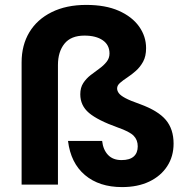

<svg xmlns="http://www.w3.org/2000/svg" viewBox="-20 -752 759 782"><path d="M477 10Q384 10 326 -39Q268 -88 257 -178H396Q400 -142 420 -121Q440 -100 475 -100Q508 -100 524.5 -114.5Q541 -129 541 -156Q541 -182 524.5 -199Q508 -216 459 -233Q378 -262 342.5 -292Q307 -322 307 -368Q307 -395 319 -413.5Q331 -432 349 -446Q367 -460 384.5 -472.5Q402 -485 414 -500Q426 -515 426 -534Q426 -569 398.5 -588Q371 -607 324 -607Q269 -607 242.5 -574Q216 -541 216 -487V0H68V-498Q68 -568 99.5 -620.5Q131 -673 190.5 -702.5Q250 -732 331 -732Q410 -732 464 -708Q518 -684 546.5 -644Q575 -604 575 -556Q575 -523 563 -501Q551 -479 533.5 -463.5Q516 -448 498.5 -436.5Q481 -425 469 -414.5Q457 -404 457 -392Q457 -382 464 -372.5Q471 -363 490.5 -352.5Q510 -342 550 -328Q624 -301 655.5 -263.5Q687 -226 687 -167Q687 -115 661 -75Q635 -35 588 -12.5Q541 10 477 10Z"/></svg>

Font: DM Sans 10pt Black
Style: Regular
Weight: 900
Version: Version 4.004;gftools[0.9.30]